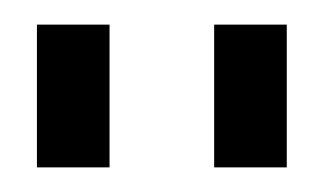

<svg xmlns="http://www.w3.org/2000/svg" viewBox="-20 -747 263 156"><path d="M69 -727V-611H10V-727ZM213 -727V-611H154V-727Z"/></svg>

Font: Pathway Extreme 28pt Light
Style: Regular
Weight: 300
Designer: Eduardo Rodriguez Tunni
Foundry: Eduardo Rodriguez Tunni
Version: Version 1.001;gftools[0.9.26]